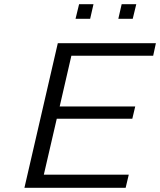

<svg xmlns="http://www.w3.org/2000/svg" viewBox="-20 -900 767 920"><path d="M547 -810 563 -880H633L616 -810ZM342 -810 359 -880H428L412 -810ZM97 0 257 -693H727L714 -633H322L266 -390H628L614 -331H252L190 -63H597L582 0Z"/></svg>

Font: Coval
Style: ExtraLight Italic
Weight: 200
Foundry: Context Ltd
Version: Version 001.000